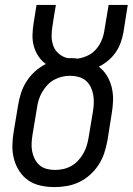

<svg xmlns="http://www.w3.org/2000/svg" viewBox="-20 -755 541 783"><path d="M202 8Q174 8 146 2Q118 -4 96 -19Q74 -34 59 -57Q44 -80 37 -106.5Q30 -133 30.5 -162Q31 -191 36 -219L54 -327Q58 -352 66 -376.5Q74 -401 88.5 -423.5Q103 -446 123 -464Q143 -482 167 -494Q149 -507 136.5 -526Q124 -545 118 -566.5Q112 -588 112.5 -612Q113 -636 117 -660L129 -735H208Q204 -713 200.5 -691.5Q197 -670 194 -649Q190 -627 190.5 -606Q191 -585 198 -566.5Q205 -548 221 -535Q237 -522 256 -518Q260 -518 263 -518Q266 -518 270 -518Q277 -518 283.5 -517.5Q290 -517 297 -516Q318 -519 338 -528.5Q358 -538 372.5 -555Q387 -572 395 -592Q403 -612 406 -633L423 -735H501L483 -621Q479 -600 471.5 -579.5Q464 -559 451 -540.5Q438 -522 420.5 -507.5Q403 -493 383 -483Q403 -468 416.5 -445.5Q430 -423 436 -397Q442 -371 441 -343.5Q440 -316 435 -288L418 -181Q413 -155 405 -130.5Q397 -106 382.5 -83.5Q368 -61 347.5 -42.5Q327 -24 303 -12.5Q279 -1 253 3.5Q227 8 202 8ZM204 -62Q221 -62 237.5 -65.5Q254 -69 269.5 -77.5Q285 -86 297.5 -99Q310 -112 319 -127.5Q328 -143 333 -159Q338 -175 341 -192L359 -300Q362 -317 362.5 -335Q363 -353 360 -369.5Q357 -386 349.5 -401Q342 -416 329.5 -426.5Q317 -437 300 -441.5Q283 -446 266 -446Q249 -446 232.5 -442Q216 -438 200.5 -429.5Q185 -421 173 -408Q161 -395 152 -379.5Q143 -364 138 -348Q133 -332 131 -316L113 -208Q110 -190 109 -172.5Q108 -155 111 -138.5Q114 -122 121.5 -107Q129 -92 141 -81.5Q153 -71 169.5 -66.5Q186 -62 204 -62Z"/></svg>

Font: Iosevka Curly Oblique
Style: Regular
Weight: 400
Italic angle: -9°
Monospace: yes
Designer: Belleve Invis
Foundry: Belleve Invis
Version: Version 11.1.0; ttfautohint (v1.8.3)